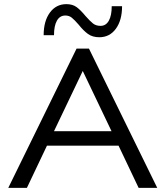

<svg xmlns="http://www.w3.org/2000/svg" viewBox="-20 -908 800 928"><path d="M650 0 553 -204H207L110 0H20L350 -673H410L740 0ZM519 -274 380 -565 241 -274ZM460 -728Q427 -728 405 -744Q383 -760 360 -789Q340 -812 327 -822.5Q314 -833 296 -833Q269 -833 255 -808Q241 -783 241 -738H191Q191 -806 221 -847Q251 -888 301 -888Q331 -888 350.5 -873.5Q370 -859 393 -831Q415 -806 429.5 -794.5Q444 -783 466 -783Q492 -783 506 -808Q520 -833 520 -878H570Q570 -810 540 -769Q510 -728 460 -728Z"/></svg>

Font: Madhuban Light
Style: Regular
Weight: 300
Designer: jaikishan Patel
Foundry: MagicType
Version: Version 1.000